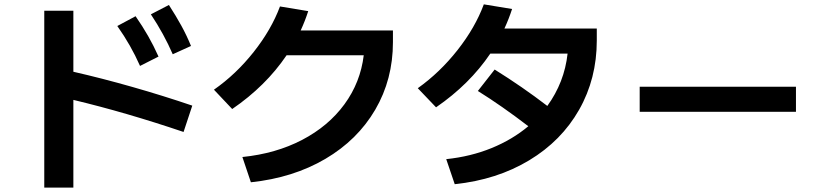

<svg xmlns="http://www.w3.org/2000/svg" viewBox="-20 -810 3790 883"><path d="M519.5 -690.4 603.5 -735.4Q635.7 -689 661.1 -644.5Q686.5 -600.1 709 -549.8L624 -506.8Q602.1 -556.2 576.9 -600.3Q551.8 -644.5 519.5 -690.4ZM673.8 -744.1 756.8 -787.1Q789.6 -736.3 814 -691.9Q838.4 -647.5 858.4 -598.6L774.4 -560.5Q733.9 -653.8 673.8 -744.1ZM317.4 -350.6V52.7H183.6V-760.7H317.4V-480Q448.2 -450.2 589.6 -409.9Q731 -369.6 864.3 -324.2L824.2 -203.1Q558.6 -293 317.4 -350.6Z M1652.8 -555.7H1297.9Q1202.1 -414.1 1047.9 -308.6L963.9 -397.5Q1065.4 -468.3 1146.7 -571Q1228 -673.8 1267.6 -780.3L1397.5 -758.8Q1383.3 -714.4 1362.8 -669.9H1787.1V-616.2Q1787.1 -444.8 1705.8 -305.7Q1624.5 -166.5 1476.3 -79.3Q1328.1 7.8 1133.8 28.3L1094.7 -87.9Q1248.5 -103.5 1369.6 -166.7Q1490.7 -230 1564.2 -330.6Q1637.7 -431.2 1652.8 -555.7Z M2409.7 -229.5Q2288.1 -322.8 2177.7 -391.6L2254.9 -490.2Q2382.8 -410.6 2497.1 -322.8Q2575.7 -431.2 2590.3 -563.5H2234.9Q2139.6 -422.4 1985.4 -316.4L1901.4 -404.3Q2002.9 -476.6 2084.2 -579.8Q2165.5 -683.1 2205.1 -790L2335 -768.6Q2320.3 -723.1 2299.8 -678.7H2724.6V-624Q2724.6 -448.2 2643.3 -305.2Q2562 -162.1 2413.8 -72.8Q2265.6 16.6 2071.3 37.1L2032.2 -78.1Q2144.5 -89.8 2240.5 -128.9Q2336.4 -168 2409.7 -229.5Z M2921.9 -411.1H3640.6V-295.9H2921.9Z"/></svg>

Font: Pretendard JP
Style: Bold
Weight: 700
Designer: Base glyphs from Inter by Rasmus Andersson; Hangeul glyphs from Noto Sans CJK(Source Han Sans) by Jang Soo-young and Kan
Foundry: Kil Hyung-jin
Version: Version 1.309